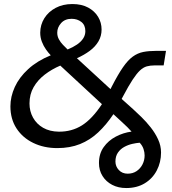

<svg xmlns="http://www.w3.org/2000/svg" viewBox="-20 -734 870 970"><path d="M617.6 216Q577.8 216 546.8 199.9Q515.8 183.8 497.9 155.2Q480 126.6 480 89.4Q480 42.8 503.7 9.4Q527.4 -24 565.1 -43.8Q602.8 -63.6 644.6 -69.2Q637 -78.2 623.3 -91.8Q609.6 -105.4 591.4 -121.8L553 -157.2Q517.2 -103.8 476 -65.1Q434.8 -26.4 384.2 -6.1Q333.6 14.2 269.4 14.2Q202 14.2 148.1 -11.9Q94.2 -38 63.4 -85.3Q32.6 -132.6 32.6 -196.8Q32.6 -245.8 54.8 -294.5Q77 -343.2 122.6 -385Q168.2 -426.8 236.4 -454.6Q224.8 -466.4 212.4 -483.9Q200 -501.4 191.6 -523.1Q183.2 -544.8 183.2 -569Q183.6 -609.2 204.1 -642Q224.6 -674.8 261.2 -694.2Q297.8 -713.6 345.6 -713.6Q392.6 -713.6 425.5 -695.7Q458.4 -677.8 475.8 -648.7Q493.2 -619.6 493.2 -584.8Q493.2 -552 477.3 -524.9Q461.4 -497.8 433.1 -476.9Q404.8 -456 368.6 -439.8L538.2 -283.8L545.4 -298Q576.2 -358 601.2 -394.1Q626.2 -430.2 650.8 -448Q675.4 -465.8 703.5 -471.4Q731.6 -477 768.8 -477H818.6L806.8 -403.6H761.6Q739.2 -403.6 721.6 -398.7Q704 -393.8 687.3 -378.2Q670.6 -362.6 650.1 -331.5Q629.6 -300.4 601.4 -247L594.6 -234.2L652 -182.8Q670.2 -166.4 694.4 -142.8Q718.6 -119.2 741.3 -90.5Q764 -61.8 778.8 -29.7Q793.6 2.4 793.6 36.4Q793.6 85.8 772.2 126.9Q750.8 168 711.3 192Q671.8 216 617.6 216ZM277 -68.8Q342.4 -68.2 394 -100.6Q445.6 -133 495 -207.8L284.6 -402.6Q241.4 -384.2 206.1 -357.1Q170.8 -330 149.9 -293.8Q129 -257.6 129 -211.2Q129 -172 146.9 -139.7Q164.8 -107.4 197.9 -88.4Q231 -69.4 277 -68.8ZM625 143.4Q650.8 143.4 669.9 130.6Q689 117.8 699.8 96.8Q710.6 75.8 710.6 51Q710.6 35.2 705 18.5Q699.4 1.8 685.8 -13Q669 -11.8 647.9 -7Q626.8 -2.2 607.4 8.5Q588 19.2 575.6 37.3Q563.2 55.4 563.2 82.2Q563.2 106.6 580.3 125Q597.4 143.4 625 143.4ZM321.6 -484Q348.8 -495.2 368.8 -508.8Q388.8 -522.4 400 -539.4Q411.2 -556.4 411.2 -576.6Q411.2 -607.4 390.9 -623.2Q370.6 -639 341.8 -639Q308.2 -639 288.7 -617.3Q269.2 -595.6 269.2 -569Q269.2 -550.8 277.5 -535.5Q285.8 -520.2 298.2 -507.4Q310.6 -494.6 321.6 -484Z"/></svg>

Font: MuseoModerno Thin
Style: Italic
Weight: 100
Italic angle: -9°
Designer: Pablo Cosgaya, Héctor Gatti, Marcela Romero, and the Authors of The MuseoModerno Project.
Foundry: Omnibus-Type Team
Version: Version 1.003